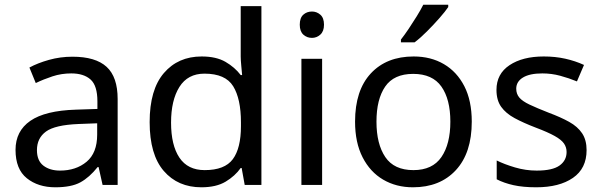

<svg xmlns="http://www.w3.org/2000/svg" viewBox="-20 -786 2558 816"><path d="M288 -545Q386 -545 433 -502Q480 -459 480 -365V0H416L399 -76H395Q360 -32 321.5 -11Q283 10 215 10Q142 10 94 -28.5Q46 -67 46 -149Q46 -229 109 -272.5Q172 -316 303 -320L394 -323V-355Q394 -422 365 -448Q336 -474 283 -474Q241 -474 203 -461.5Q165 -449 132 -433L105 -499Q140 -518 188 -531.5Q236 -545 288 -545ZM314 -259Q214 -255 175.5 -227Q137 -199 137 -148Q137 -103 164.5 -82Q192 -61 235 -61Q303 -61 348 -98.5Q393 -136 393 -214V-262Z M836 10Q736 10 676 -59.5Q616 -129 616 -267Q616 -405 676.5 -475.5Q737 -546 837 -546Q899 -546 938.5 -523Q978 -500 1003 -467H1009Q1008 -480 1005.5 -505.5Q1003 -531 1003 -546V-760H1091V0H1020L1007 -72H1003Q979 -38 939 -14Q899 10 836 10ZM850 -63Q935 -63 969.5 -109.5Q1004 -156 1004 -250V-266Q1004 -366 971 -419.5Q938 -473 849 -473Q778 -473 742.5 -416.5Q707 -360 707 -265Q707 -169 742.5 -116Q778 -63 850 -63Z M1306 -737Q1326 -737 1341.5 -723.5Q1357 -710 1357 -681Q1357 -653 1341.5 -639Q1326 -625 1306 -625Q1284 -625 1269 -639Q1254 -653 1254 -681Q1254 -710 1269 -723.5Q1284 -737 1306 -737ZM1349 -536V0H1261V-536Z M1985 -269Q1985 -136 1917.5 -63Q1850 10 1735 10Q1664 10 1608.5 -22.5Q1553 -55 1521 -117.5Q1489 -180 1489 -269Q1489 -402 1556 -474Q1623 -546 1738 -546Q1811 -546 1866.5 -513.5Q1922 -481 1953.5 -419.5Q1985 -358 1985 -269ZM1580 -269Q1580 -174 1617.5 -118.5Q1655 -63 1737 -63Q1818 -63 1856 -118.5Q1894 -174 1894 -269Q1894 -364 1856 -418Q1818 -472 1736 -472Q1654 -472 1617 -418Q1580 -364 1580 -269ZM1885 -756Q1873 -738 1848 -709.5Q1823 -681 1794.5 -652.5Q1766 -624 1742 -606H1684V-618Q1699 -637 1716.5 -663Q1734 -689 1751 -716.5Q1768 -744 1779 -766H1885Z M2473 -148Q2473 -70 2415 -30Q2357 10 2259 10Q2203 10 2162.5 1Q2122 -8 2091 -24V-104Q2123 -88 2168.5 -74.5Q2214 -61 2261 -61Q2328 -61 2358 -82.5Q2388 -104 2388 -140Q2388 -160 2377 -176Q2366 -192 2337.5 -208Q2309 -224 2256 -244Q2204 -264 2167 -284Q2130 -304 2110 -332Q2090 -360 2090 -404Q2090 -472 2145.5 -509Q2201 -546 2291 -546Q2340 -546 2382.5 -536.5Q2425 -527 2462 -510L2432 -440Q2398 -454 2361 -464Q2324 -474 2285 -474Q2231 -474 2202.5 -456.5Q2174 -439 2174 -409Q2174 -387 2187 -371.5Q2200 -356 2230.5 -341.5Q2261 -327 2312 -307Q2363 -288 2399 -268Q2435 -248 2454 -219.5Q2473 -191 2473 -148Z"/></svg>

Font: Noto Sans Chakma
Style: Regular
Weight: 400
Designer: Zachary Quinn Scheuren - Monotype Design Team
Foundry: Monotype Imaging Inc.
Version: Version 2.003; ttfautohint (v1.8.4.7-5d5b)